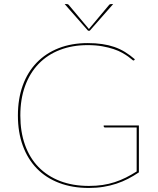

<svg xmlns="http://www.w3.org/2000/svg" viewBox="-20 -921 780 949"><path d="M666.5 -69Q640.5 -51.5 613 -37.2Q585.5 -23 555.2 -13Q525 -3 491.2 2.5Q457.5 8 419.5 8Q337.5 8 272.5 -16.8Q207.5 -41.5 162.2 -88Q117 -134.5 92.8 -200.8Q68.5 -267 68.5 -350Q68.5 -432.5 92.5 -498.8Q116.5 -565 161.5 -611.5Q206.5 -658 270.2 -683Q334 -708 413.5 -708Q452.5 -708 485 -703.2Q517.5 -698.5 545.5 -688.8Q573.5 -679 598.2 -663.8Q623 -648.5 646.5 -628L644.5 -625Q643 -622 639.5 -622Q637 -622 630.8 -627.8Q624.5 -633.5 613 -641.8Q601.5 -650 584 -660Q566.5 -670 542 -678.2Q517.5 -686.5 485.8 -692.2Q454 -698 413.5 -698Q337.5 -698 276 -674.2Q214.5 -650.5 171 -605.5Q127.5 -560.5 104 -496Q80.5 -431.5 80.5 -350Q80.5 -269.5 103.5 -205Q126.5 -140.5 170.2 -95.5Q214 -50.5 277 -26.2Q340 -2 419.5 -2Q456.5 -2 487.8 -6.8Q519 -11.5 547.2 -20.8Q575.5 -30 602 -43.2Q628.5 -56.5 655.5 -73.5V-291H498.5Q496 -291 494.2 -292.8Q492.5 -294.5 492.5 -296V-301H666.5ZM299.5 -901H309.5Q312 -901 314.5 -900.2Q317 -899.5 319.5 -897L417.5 -780L419.5 -777.5L421.5 -780L519.5 -897Q522 -899.5 524.5 -900.2Q527 -901 529.5 -901H539.5L423.5 -769H415.5Z"/></svg>

Font: Lato Hairline
Style: Regular
Weight: 100
Designer: Lukasz Dziedzic
Foundry: tyPoland Lukasz Dziedzic
Version: Version 2.007; 2014-02-27